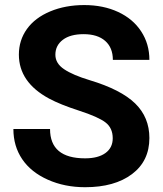

<svg xmlns="http://www.w3.org/2000/svg" viewBox="-20 -741 655 770"><path d="M432.1 -186.5Q432.1 -228 402.8 -250.2Q373.5 -272.5 297.4 -297.1Q221.2 -321.8 176.8 -345.7Q55.7 -411.1 55.7 -522Q55.7 -579.6 88.1 -624.8Q120.6 -669.9 181.4 -695.3Q242.2 -720.7 317.9 -720.7Q394 -720.7 453.6 -693.1Q513.2 -665.5 546.1 -615.2Q579.1 -564.9 579.1 -501H432.6Q432.6 -549.8 401.9 -576.9Q371.1 -604 315.4 -604Q261.7 -604 231.9 -581.3Q202.1 -558.6 202.1 -521.5Q202.1 -486.8 237.1 -463.4Q272 -439.9 339.8 -419.4Q464.8 -381.8 522 -326.2Q579.1 -270.5 579.1 -187.5Q579.1 -95.2 509.3 -42.7Q439.5 9.8 321.3 9.8Q239.3 9.8 171.9 -20.3Q104.5 -50.3 69.1 -102.5Q33.7 -154.8 33.7 -223.6H180.7Q180.7 -106 321.3 -106Q373.5 -106 402.8 -127.2Q432.1 -148.4 432.1 -186.5Z"/></svg>

Font: Shabnam FD
Style: Bold-FD
Weight: 700
Foundry: DejaVu fonts team - Redesigned by Saber Rastikerdar - Based on Vazir font
Version: Version 5.0.1